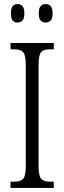

<svg xmlns="http://www.w3.org/2000/svg" viewBox="-20 -926 317 946"><path d="M32 0V-31H51Q81 -31 94 -45Q107 -59 107 -109V-604Q107 -655 94 -669Q81 -683 51 -683H32V-714H245V-683H226Q195 -683 182.5 -669Q170 -655 170 -604V-110Q170 -60 182.5 -45.5Q195 -31 226 -31H245V0ZM205 -815Q190 -815 180.5 -824.5Q171 -834 171 -860Q171 -886 180.5 -896Q190 -906 205 -906Q220 -906 229.5 -896Q239 -886 239 -860Q239 -834 229.5 -824.5Q220 -815 205 -815ZM66 -815Q51 -815 42.5 -824.5Q34 -834 34 -860Q34 -886 42.5 -896Q51 -906 66 -906Q81 -906 90.5 -896Q100 -886 100 -860Q100 -834 90.5 -824.5Q81 -815 66 -815Z"/></svg>

Font: Noto Serif Sinhala ExtraCondensed Light
Style: Regular
Weight: 300
Width: 2
Designer: Jelle Bosma - Monotype Design Team
Foundry: Monotype Imaging Inc.
Version: Version 2.007; ttfautohint (v1.8.4.7-5d5b)